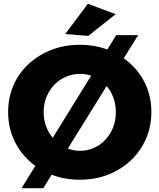

<svg xmlns="http://www.w3.org/2000/svg" viewBox="-20 -941 844 1016"><path d="M595 -755H711L209 55H94ZM402 -704Q484 -704 552.5 -677Q621 -650 672.5 -602Q724 -554 752.5 -489.5Q781 -425 781 -348Q781 -272 752.5 -206.5Q724 -141 672.5 -92.5Q621 -44 552.5 -17Q484 10 402 10Q321 10 252 -17Q183 -44 131.5 -92.5Q80 -141 51.5 -206.5Q23 -272 23 -348Q23 -425 51.5 -490Q80 -555 131.5 -602.5Q183 -650 252 -677Q321 -704 402 -704ZM404 -550Q365 -550 329.5 -535Q294 -520 267.5 -492.5Q241 -465 226 -428Q211 -391 211 -348Q211 -304 226 -267Q241 -230 268 -202Q295 -174 330 -158.5Q365 -143 404 -143Q443 -143 477.5 -158.5Q512 -174 538 -202Q564 -230 578.5 -267Q593 -304 593 -348Q593 -391 578.5 -428Q564 -465 538 -492.5Q512 -520 477.5 -535Q443 -550 404 -550ZM445 -921 592 -866 447 -751 325 -761Z"/></svg>

Font: Alexandria
Style: Bold
Weight: 700
Designer: Mohamed Gaber
Foundry: Kief Type Foundry
Version: Version 5.100